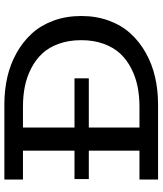

<svg xmlns="http://www.w3.org/2000/svg" viewBox="46 -772 726 857"><g transform="rotate(-90 408.5 -343.0)"><path d="M372.1 -686Q435.1 -686 492.9 -672.9Q550.8 -659.7 600.6 -631.8Q650.4 -604 687.3 -564Q724.1 -523.9 745.1 -467.3Q766.1 -410.6 766.1 -342.8Q766.1 -275.4 745.1 -218.8Q724.1 -162.1 687.3 -122.1Q650.4 -82 600.6 -54.2Q550.8 -26.4 492.9 -13.2Q435.1 0 372.1 0H36.1V-83H165V-309.1H38.1V-373H165V-603H36.1V-686ZM361.8 -83Q409.7 -83 451.9 -91.6Q494.1 -100.1 532.5 -119.9Q570.8 -139.6 598.4 -169.2Q626 -198.7 642.1 -243.2Q658.2 -287.6 658.2 -342.8Q658.2 -398.4 642.1 -443.1Q626 -487.8 598.4 -517.1Q570.8 -546.4 532.5 -566.2Q494.1 -585.9 451.9 -594.5Q409.7 -603 361.8 -603H268.1V-373H487.8V-309.1H268.1V-83Z"/></g></svg>

Font: BioRhyme
Style: Regular
Weight: 400
Designer: Aoife Mooney
Foundry: Aoife Mooney Type
Version: Version 1.500;PS 001.500;hotconv 1.0.88;makeotf.lib2.5.64775